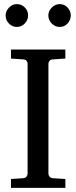

<svg xmlns="http://www.w3.org/2000/svg" viewBox="-20 -911 370 931"><path d="M296.9 0H33.2V-43L92.8 -46.9Q103.5 -47.9 108.6 -54.7Q113.8 -61.5 113.8 -68.8V-602.1Q113.8 -609.4 108.6 -616Q103.5 -622.6 92.8 -623L33.2 -627V-670.9H296.9V-627L235.8 -623Q225.6 -622.6 220.2 -616Q214.8 -609.4 214.8 -602.1V-68.8Q214.8 -61.5 220.2 -54.7Q225.6 -47.9 235.8 -46.9L296.9 -43ZM323.2 -836.4Q323.2 -814 307.6 -797.1Q292 -780.3 269.5 -780.3Q247.1 -780.3 230.7 -797.1Q214.4 -814 214.4 -836.4Q214.4 -857.4 231 -874.3Q247.6 -891.1 269.5 -891.1Q292 -891.1 307.6 -874.5Q323.2 -857.9 323.2 -836.4ZM116.2 -836.4Q116.2 -814 100.1 -797.1Q84 -780.3 61.5 -780.3Q39.6 -780.3 23.4 -796.9Q7.3 -813.5 7.3 -835.4Q7.3 -856.9 23.4 -874Q39.6 -891.1 61.5 -891.1Q84 -891.1 100.1 -875Q116.2 -858.9 116.2 -836.4Z"/></svg>

Font: Charis
Style: Regular
Weight: 400
Designer: Walt Agee, Miriam Martin, Annie Olsen, Victor Gaultney, Lorna Priest, Alan Ward, Bob Hallissy, Martin Hosken, Sharon Cor
Foundry: SIL Global
Version: Version 7.000